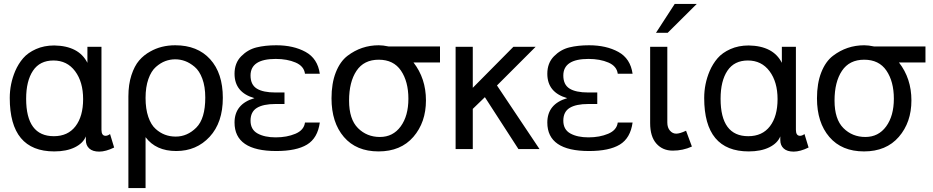

<svg xmlns="http://www.w3.org/2000/svg" viewBox="-20 -764 4783 984"><path d="M114 -258Q114 -66 256 -66Q328 -66 367 -117Q406 -168 406 -256Q406 -344 365 -399Q324 -454 254 -454Q184 -454 149 -401.5Q114 -349 114 -258ZM30 -262Q30 -334 58 -400Q74 -437 98.5 -465.5Q123 -494 164.5 -512.5Q206 -531 258 -531Q384 -529 428 -442V-524H500V-99Q500 -68 521 -68Q532 -68 544 -77L565 -8Q522 13 488.5 13Q455 13 437.5 -3Q420 -19 420 -46V-65Q406 -30 363.5 -9Q321 12 258 12Q30 12 30 -262Z M1032 -264Q1032 -320 1017 -360.5Q1002 -401 977.5 -421.5Q953 -442 928.5 -451Q904 -460 878 -460Q852 -460 827.5 -451Q803 -442 779 -421Q755 -400 740.5 -359Q726 -318 726 -262Q726 -206 740 -165Q754 -124 778 -103Q821 -64 880.5 -64Q940 -64 986 -110Q1032 -156 1032 -264ZM638 -270Q638 -331 653.5 -378.5Q669 -426 693 -454Q717 -482 750 -500Q806 -532 878 -532Q992 -532 1057 -460.5Q1122 -389 1122 -262.5Q1122 -136 1054.5 -63Q987 10 883 10Q779 10 726 -61V200H638Z M1619 -136Q1608 -56 1553.5 -23Q1499 10 1396 10Q1182 10 1182 -136Q1182 -231 1284 -261Q1182 -290 1182 -386Q1182 -441 1216 -475.5Q1250 -510 1294.5 -521Q1339 -532 1396 -532Q1484 -532 1546 -498Q1608 -464 1619 -386H1543Q1538 -425 1495 -443.5Q1452 -462 1393 -462Q1264 -462 1264 -377Q1264 -330 1296 -310Q1328 -290 1392 -290H1438V-231H1392Q1329 -231 1296.5 -211Q1264 -191 1264 -145.5Q1264 -100 1300 -80Q1336 -60 1393 -60Q1450 -60 1494 -78.5Q1538 -97 1543 -136Z M1921 -458Q1845 -458 1807 -401Q1769 -344 1769 -248.5Q1769 -153 1814.5 -107.5Q1860 -62 1927 -62Q1994 -62 2033.5 -116Q2073 -170 2073 -258Q2073 -346 2035 -402Q1997 -458 1921 -458ZM1679 -260Q1679 -337 1701 -393Q1723 -449 1761 -478Q1832 -532 1921 -532Q1943 -532 1971 -526H2235V-444H2099Q2163 -362 2163 -249.5Q2163 -137 2098.5 -62.5Q2034 12 1920 12Q1806 12 1742.5 -62Q1679 -136 1679 -260Z M2745 0H2637L2465 -266L2403 -206V0H2315V-524H2403V-314L2611 -524H2725L2527 -326Z M3222 -136Q3211 -56 3156.5 -23Q3102 10 2999 10Q2785 10 2785 -136Q2785 -231 2887 -261Q2785 -290 2785 -386Q2785 -441 2819 -475.5Q2853 -510 2897.5 -521Q2942 -532 2999 -532Q3087 -532 3149 -498Q3211 -464 3222 -386H3146Q3141 -425 3098 -443.5Q3055 -462 2996 -462Q2867 -462 2867 -377Q2867 -330 2899 -310Q2931 -290 2995 -290H3041V-231H2995Q2932 -231 2899.5 -211Q2867 -191 2867 -145.5Q2867 -100 2903 -80Q2939 -60 2996 -60Q3053 -60 3097 -78.5Q3141 -97 3146 -136Z M3438 -744H3551L3402 -596H3342ZM3400 -136Q3400 -110 3413.5 -94.5Q3427 -79 3445.5 -79Q3464 -79 3496 -94L3526 -13Q3480 8 3428 8Q3376 8 3344 -28Q3312 -64 3312 -133V-524H3400Z M3673 -258Q3673 -66 3815 -66Q3887 -66 3926 -117Q3965 -168 3965 -256Q3965 -344 3924 -399Q3883 -454 3813 -454Q3743 -454 3708 -401.5Q3673 -349 3673 -258ZM3589 -262Q3589 -334 3617 -400Q3633 -437 3657.5 -465.5Q3682 -494 3723.5 -512.5Q3765 -531 3817 -531Q3943 -529 3987 -442V-524H4059V-99Q4059 -68 4080 -68Q4091 -68 4103 -77L4124 -8Q4081 13 4047.5 13Q4014 13 3996.5 -3Q3979 -19 3979 -46V-65Q3965 -30 3922.5 -9Q3880 12 3817 12Q3589 12 3589 -262Z M4409 -458Q4333 -458 4295 -401Q4257 -344 4257 -248.5Q4257 -153 4302.5 -107.5Q4348 -62 4415 -62Q4482 -62 4521.5 -116Q4561 -170 4561 -258Q4561 -346 4523 -402Q4485 -458 4409 -458ZM4167 -260Q4167 -337 4189 -393Q4211 -449 4249 -478Q4320 -532 4409 -532Q4431 -532 4459 -526H4723V-444H4587Q4651 -362 4651 -249.5Q4651 -137 4586.5 -62.5Q4522 12 4408 12Q4294 12 4230.5 -62Q4167 -136 4167 -260Z"/></svg>

Font: Autonym
Style: Regular
Weight: 500
Version: Version 1.0.20131126